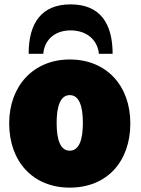

<svg xmlns="http://www.w3.org/2000/svg" viewBox="-20 -831 647 878"><path d="M299 27C470 27 576 -93 576 -267C576 -439 467 -559 299 -559C134 -559 22 -439 22 -267C22 -93 130 27 299 27ZM178 -585C182 -641 223 -692 303 -692C383 -692 428 -641 432 -585H495C495 -726 436 -811 303 -811C170 -811 111 -726 111 -585ZM239 -269C239 -347 257 -396 299 -396C341 -396 359 -348 359 -269C359 -190 341 -142 299 -142C257 -142 239 -189 239 -269Z"/></svg>

Font: Repo ExtraBlack
Style: Regular
Weight: 400
Designer: Stefan Peev
Foundry: Context Ltd
Version: Version 001.502